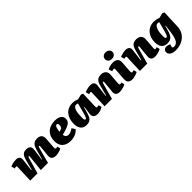

<svg xmlns="http://www.w3.org/2000/svg" viewBox="284 -2319 4072 4072"><g transform="rotate(-45 2320.0 -282.5)"><path d="M417 -337Q419 -361 420 -375Q421 -389 407 -389Q399 -389 394 -380.5Q389 -372 383.5 -351.5Q378 -331 367 -295L283 0H66L80 -391Q81 -412 76 -418Q71 -424 58 -424Q47 -424 35 -419Q23 -414 17 -411L-7 -493Q20 -505 48 -513.5Q76 -522 106 -526.5Q136 -531 165 -531Q219 -531 248.5 -502.5Q278 -474 270 -412L237 -142L249 -139L306 -361Q320 -414 338 -452Q356 -490 387.5 -510.5Q419 -531 471 -531Q516 -531 544.5 -516.5Q573 -502 583 -471.5Q593 -441 587 -393L552 -142L561 -140L618 -353Q634 -413 655 -452.5Q676 -492 710 -511.5Q744 -531 801 -531Q850 -531 880 -513Q910 -495 923 -464Q936 -433 933 -395L915 -149Q914 -125 918 -110.5Q922 -96 939 -96Q950 -96 959 -98.5Q968 -101 979 -106L999 -34Q978 -19 947 -8.5Q916 2 885 8Q854 14 832 14Q789 14 758.5 1Q728 -12 714 -39Q700 -66 704 -105L729 -350Q731 -374 728 -381.5Q725 -389 717 -389Q709 -389 703.5 -381.5Q698 -374 691 -349.5Q684 -325 671 -275L598 0H382Z M1336 -532Q1424 -532 1476 -496.5Q1528 -461 1528 -395Q1528 -367 1519.5 -342.5Q1511 -318 1488.5 -297.5Q1466 -277 1425.5 -258.5Q1385 -240 1321 -221L1240 -199Q1245 -164 1259 -145Q1273 -126 1293 -118.5Q1313 -111 1333 -111Q1356 -111 1379.5 -119Q1403 -127 1426.5 -140Q1450 -153 1470 -168L1519 -90Q1493 -61 1462 -40.5Q1431 -20 1397.5 -8Q1364 4 1332.5 9Q1301 14 1275 14Q1200 14 1142 -12.5Q1084 -39 1051 -92Q1018 -145 1018 -225Q1018 -325 1057 -393.5Q1096 -462 1167 -497Q1238 -532 1336 -532ZM1338 -397Q1338 -417 1333.5 -428Q1329 -439 1322.5 -443.5Q1316 -448 1307 -448Q1290 -448 1276 -433.5Q1262 -419 1252 -385.5Q1242 -352 1237 -293L1269 -302Q1291 -309 1306.5 -318.5Q1322 -328 1330 -346.5Q1338 -365 1338 -397Z M2149 -142Q2148 -122 2152.5 -110Q2157 -98 2176 -98Q2188 -98 2201 -102Q2214 -106 2221 -109L2239 -37Q2226 -27 2200 -14.5Q2174 -2 2141.5 6Q2109 14 2076 14Q2039 14 2009.5 1Q1980 -12 1965.5 -40Q1951 -68 1957 -112L1983 -292L1972 -294L1942 -189Q1931 -149 1918 -112.5Q1905 -76 1885.5 -47.5Q1866 -19 1833 -2.5Q1800 14 1750 14Q1689 14 1649 -12Q1609 -38 1588.5 -84Q1568 -130 1568 -192Q1568 -267 1587 -329Q1606 -391 1642.5 -436Q1679 -481 1733 -506.5Q1787 -532 1858 -532Q1909 -532 1946 -521.5Q1983 -511 2002 -502L2116 -530L2162 -511ZM1816 -89Q1825 -89 1831.5 -95Q1838 -101 1846 -117Q1854 -133 1864 -166Q1874 -199 1889 -253L1938 -440Q1933 -443 1921.5 -447Q1910 -451 1895 -451Q1861 -451 1839.5 -427Q1818 -403 1806 -362.5Q1794 -322 1789.5 -271.5Q1785 -221 1785 -168Q1785 -134 1788.5 -117Q1792 -100 1800 -94.5Q1808 -89 1816 -89Z M2922 -34Q2907 -24 2876 -12.5Q2845 -1 2809 6.5Q2773 14 2744 14Q2679 14 2650.5 -16.5Q2622 -47 2627 -102L2652 -363Q2654 -378 2650 -384Q2646 -390 2639 -390Q2631 -390 2626.5 -384.5Q2622 -379 2616.5 -363.5Q2611 -348 2602 -313L2516 0H2295L2310 -394Q2311 -409 2306 -416.5Q2301 -424 2291 -424Q2283 -424 2272.5 -421Q2262 -418 2247 -413L2223 -493Q2234 -499 2262 -508Q2290 -517 2325.5 -524.5Q2361 -532 2395 -532Q2448 -532 2478.5 -504.5Q2509 -477 2502 -422L2467 -142L2479 -139L2542 -383Q2554 -430 2573.5 -463Q2593 -496 2627 -514Q2661 -532 2717 -532Q2764 -532 2796.5 -514Q2829 -496 2845.5 -463.5Q2862 -431 2858 -388L2840 -139Q2839 -117 2843.5 -106.5Q2848 -96 2864 -96Q2875 -96 2885 -99.5Q2895 -103 2902 -106Z M3011 -386Q3013 -404 3007.5 -414Q3002 -424 2990 -424Q2978 -424 2964.5 -420.5Q2951 -417 2934 -411L2909 -492Q2929 -504 2973.5 -518Q3018 -532 3075 -532Q3119 -532 3152.5 -518Q3186 -504 3203.5 -473Q3221 -442 3217 -390L3199 -140Q3198 -120 3203 -108Q3208 -96 3224 -96Q3238 -96 3251 -99.5Q3264 -103 3274 -107L3291 -34Q3276 -24 3246 -13Q3216 -2 3182 6Q3148 14 3120 14Q3071 14 3042 -1Q3013 -16 3001 -47.5Q2989 -79 2993 -130ZM3007 -697Q3007 -739 3037 -767Q3067 -795 3117 -795Q3151 -795 3175.5 -782Q3200 -769 3214.5 -747Q3229 -725 3229 -697Q3229 -655 3198.5 -627.5Q3168 -600 3119 -600Q3067 -600 3037 -627Q3007 -654 3007 -697Z M3981 -34Q3966 -24 3935 -12.5Q3904 -1 3868 6.5Q3832 14 3803 14Q3738 14 3709.5 -16.5Q3681 -47 3686 -102L3711 -363Q3713 -378 3709 -384Q3705 -390 3698 -390Q3690 -390 3685.5 -384.5Q3681 -379 3675.5 -363.5Q3670 -348 3661 -313L3575 0H3354L3369 -394Q3370 -409 3365 -416.5Q3360 -424 3350 -424Q3342 -424 3331.5 -421Q3321 -418 3306 -413L3282 -493Q3293 -499 3321 -508Q3349 -517 3384.5 -524.5Q3420 -532 3454 -532Q3507 -532 3537.5 -504.5Q3568 -477 3561 -422L3526 -142L3538 -139L3601 -383Q3613 -430 3632.5 -463Q3652 -496 3686 -514Q3720 -532 3776 -532Q3823 -532 3855.5 -514Q3888 -496 3904.5 -463.5Q3921 -431 3917 -388L3899 -139Q3898 -117 3902.5 -106.5Q3907 -96 3923 -96Q3934 -96 3944 -99.5Q3954 -103 3961 -106Z M4421 -293 4411 -294 4377 -176Q4357 -104 4329 -65.5Q4301 -27 4265.5 -13Q4230 1 4188 1Q4118 1 4078.5 -28.5Q4039 -58 4022.5 -104Q4006 -150 4006 -200Q4006 -295 4040.5 -370Q4075 -445 4141 -488.5Q4207 -532 4302 -532Q4331 -532 4370 -525Q4409 -518 4440 -502L4555 -530L4601 -511L4584 -95Q4582 -39 4563.5 10Q4545 59 4511.5 99.5Q4478 140 4432.5 169Q4387 198 4330.5 214Q4274 230 4209 230Q4170 230 4136 222.5Q4102 215 4078 200Q4054 185 4040.5 163Q4027 141 4027 114Q4027 79 4051.5 54Q4076 29 4119 29Q4130 29 4148.5 33Q4167 37 4184.5 44Q4202 51 4209 60L4199 87Q4193 104 4191.5 118Q4190 132 4199 140Q4208 148 4234 148Q4286 148 4318 115Q4350 82 4368 22.5Q4386 -37 4397 -115ZM4255 -103Q4265 -103 4274 -112Q4283 -121 4293 -144.5Q4303 -168 4315.5 -211Q4328 -254 4345 -321L4376 -440Q4368 -445 4357 -448Q4346 -451 4333 -451Q4303 -451 4282 -427.5Q4261 -404 4247.5 -366Q4234 -328 4227.5 -282Q4221 -236 4221 -190Q4221 -144 4226.5 -123.5Q4232 -103 4255 -103Z"/></g></svg>

Font: Literata 18pt Black
Style: Italic
Weight: 900
Italic angle: -2°
Designer: Latin by Veronika Burian and Jose Scaglione. Greek by Irene Vlachou. Cyrillic by Vera Evstafieva
Foundry: TypeTogether
Version: Version 3.103;gftools[0.9.29]